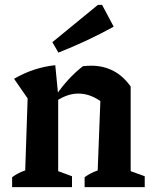

<svg xmlns="http://www.w3.org/2000/svg" viewBox="-20 -772 630 792"><path d="M30 0V-41Q41 -49 53.5 -56Q66 -63 84 -69L94 -366L38 -447Q119 -494 208 -503L220 -379V-66L277 -45V0ZM329 0V-41Q340 -49 353 -56Q366 -63 383 -69L394 -355L519 -415V-66L577 -45V0ZM212 -355 209 -376Q234 -413 262 -443.5Q290 -474 322 -499Q332 -500 340 -500.5Q348 -501 356 -501Q406 -501 447 -480Q488 -459 519 -415L394 -355Q350 -386 303 -386Q258 -386 212 -355ZM221 -555 196 -598 384 -752H401L449 -662Q393 -631 336 -604.5Q279 -578 221 -555Z"/></svg>

Font: Piazzolla 24pt
Style: Bold
Weight: 700
Designer: Juan Pablo del Peral
Foundry: Huerta Tipografica
Version: Version 2.005